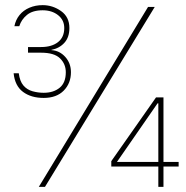

<svg xmlns="http://www.w3.org/2000/svg" viewBox="-20 -727 725 747"><path d="M150 -346Q101 -346 69.5 -369.5Q38 -393 33 -442H53Q57 -411 71 -394.5Q85 -378 106.5 -372Q128 -366 150 -366Q188 -366 212 -385.5Q236 -405 236 -446Q236 -478 213.5 -500Q191 -522 140 -522H89V-544H140Q181 -544 205.5 -563Q230 -582 230 -618Q230 -649 206 -668Q182 -687 146 -687Q107 -687 85 -669Q63 -651 55 -625H36Q41 -650 56 -668.5Q71 -687 94.5 -697Q118 -707 146 -707Q185 -707 217.5 -684Q250 -661 250 -618Q250 -582 230.5 -560.5Q211 -539 180 -533V-532Q212 -530 234 -505.5Q256 -481 256 -446Q256 -403 228 -374.5Q200 -346 150 -346ZM131 0 556 -700H582L155 0ZM596 0V-79H413V-100L587 -348H616V-97H675V-79H616V0ZM435 -97H596V-325H593Z"/></svg>

Font: DM Sans 36pt Thin
Style: Regular
Weight: 250
Designer: Colophon Foundry, Jonny Pinhorn
Foundry: Colophon Foundry
Version: Version 4.004;gftools[0.9.30]